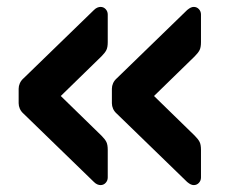

<svg xmlns="http://www.w3.org/2000/svg" viewBox="-20 -607 658 556"><path d="M541 -71Q537 -71 532.5 -73Q528 -75 522 -80L319 -277Q311 -284 307.5 -292Q304 -300 304 -308V-350Q304 -358 307.5 -366Q311 -374 319 -381L522 -578Q528 -583 532.5 -585Q537 -587 541 -587Q550 -587 556 -580.5Q562 -574 562 -565V-485Q562 -470 558 -462Q554 -454 544 -444L426 -329L544 -214Q554 -204 558 -196Q562 -188 562 -173V-93Q562 -84 556 -77.5Q550 -71 541 -71ZM271 -71Q267 -71 262 -73Q257 -75 252 -80L49 -277Q41 -284 37.5 -292Q34 -300 34 -308V-350Q34 -358 37.5 -366Q41 -374 49 -381L252 -578Q257 -583 262 -585Q267 -587 271 -587Q280 -587 286 -580.5Q292 -574 292 -565V-485Q292 -470 288 -462Q284 -454 274 -444L156 -329L274 -214Q284 -204 288 -196Q292 -188 292 -173V-93Q292 -84 286 -77.5Q280 -71 271 -71Z"/></svg>

Font: Rubik SemiBold
Style: Regular
Weight: 600
Designer: Hubert and Fischer
Foundry: Hubert and Fischer
Version: Version 2.300;gftools[0.9.30]